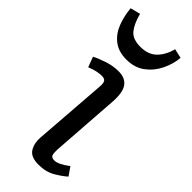

<svg xmlns="http://www.w3.org/2000/svg" viewBox="-289 -810 854 854"><g transform="rotate(45 138.0 -383.0)"><path d="M120 -424Q122 -447 116 -456Q110 -465 93 -465Q80 -465 63 -461.5Q46 -458 23 -449L5 -497Q25 -508 61 -520Q97 -532 131 -532Q174 -532 193 -505Q212 -478 208 -419L185 -92Q184 -70 188 -59.5Q192 -49 210 -49Q234 -49 278 -82L305 -43Q288 -27 254 -6.5Q220 14 173 14Q124 14 107.5 -13.5Q91 -41 94 -77ZM119 -593Q69 -593 37.5 -617.5Q6 -642 -9.5 -682Q-25 -722 -29 -768L18 -780Q32 -728 53.5 -702.5Q75 -677 123 -677Q172 -677 200 -705Q228 -733 240 -779L284 -769Q281 -729 261.5 -688Q242 -647 206.5 -620Q171 -593 119 -593Z"/></g></svg>

Font: Literata 7pt
Style: Italic
Weight: 400
Italic angle: -2°
Designer: Latin by Veronika Burian and Jose Scaglione. Greek by Irene Vlachou. Cyrillic by Vera Evstafieva
Foundry: TypeTogether
Version: Version 3.002